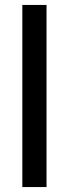

<svg xmlns="http://www.w3.org/2000/svg" viewBox="-20 -758 279 778"><path d="M168.5 -738V0H70.5V-738Z"/></svg>

Font: TypoPRO Lato
Style: Regular
Weight: 500
Designer: Lukasz Dziedzic with Adam Twardoch and Botio Nikoltchev
Foundry: tyPoland Lukasz Dziedzic
Version: Version 2.010; 2014-09-01; http://www.latofonts.com/